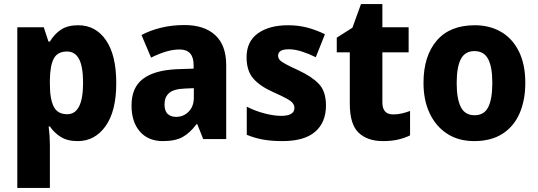

<svg xmlns="http://www.w3.org/2000/svg" viewBox="-20 -683 2641 943"><path d="M364 -559Q450 -559 500.5 -485.5Q551 -412 551 -275Q551 -137 498.5 -63.5Q446 10 362 10Q311 10 278.5 -10.5Q246 -31 225 -62H219Q222 -38 223.5 -15.5Q225 7 225 28V240H65V-549H195L218 -479H225Q248 -517 280.5 -538Q313 -559 364 -559ZM309 -430Q263 -430 244.5 -396Q226 -362 225 -291V-270Q225 -196 244 -159Q263 -122 310 -122Q388 -122 388 -276Q388 -355 368.5 -392.5Q349 -430 309 -430Z M886 -560Q983 -560 1037 -510.5Q1091 -461 1091 -363V0H978L949 -73H945Q913 -30 877 -10Q841 10 780 10Q708 10 667 -37Q626 -84 626 -165Q626 -253 682 -295.5Q738 -338 847 -343L931 -346V-363Q931 -440 862 -440Q830 -440 795 -429.5Q760 -419 722 -400L675 -511Q718 -534 771.5 -547Q825 -560 886 -560ZM887 -248Q833 -246 810.5 -226Q788 -206 788 -171Q788 -138 803.5 -123.5Q819 -109 845 -109Q881 -109 906.5 -134.5Q932 -160 932 -204V-250Z M1581 -165Q1581 -82 1528 -36Q1475 10 1367 10Q1316 10 1274.5 3Q1233 -4 1192 -21V-159Q1233 -138 1279 -126Q1325 -114 1361 -114Q1426 -114 1426 -153Q1426 -165 1418.5 -175.5Q1411 -186 1388.5 -198.5Q1366 -211 1321 -231Q1256 -260 1223.5 -298Q1191 -336 1191 -402Q1191 -479 1246.5 -519Q1302 -559 1395 -559Q1444 -559 1487 -548Q1530 -537 1576 -515L1531 -402Q1497 -419 1462.5 -430Q1428 -441 1398 -441Q1346 -441 1346 -410Q1346 -398 1353.5 -389Q1361 -380 1382.5 -368.5Q1404 -357 1447 -337Q1510 -308 1545.5 -271.5Q1581 -235 1581 -165Z M1911 -121Q1932 -121 1952 -125.5Q1972 -130 1994 -138V-18Q1967 -5 1935 2.5Q1903 10 1861 10Q1785 10 1741.5 -31Q1698 -72 1698 -174V-426H1634V-498L1711 -547L1753 -663H1858V-549H1987V-426H1858V-180Q1858 -121 1911 -121Z M2560 -276Q2560 -191 2532 -126.5Q2504 -62 2448 -26Q2392 10 2309 10Q2232 10 2176.5 -26Q2121 -62 2090.5 -126Q2060 -190 2060 -276Q2060 -407 2124.5 -483Q2189 -559 2312 -559Q2385 -559 2441 -526.5Q2497 -494 2528.5 -430.5Q2560 -367 2560 -276ZM2223 -275Q2223 -197 2243.5 -157Q2264 -117 2311 -117Q2358 -117 2378 -157Q2398 -197 2398 -276Q2398 -354 2377.5 -393Q2357 -432 2310 -432Q2264 -432 2243.5 -393Q2223 -354 2223 -275Z"/></svg>

Font: Noto Sans Armenian SemiCondensed ExtraBold
Style: Regular
Weight: 800
Width: 4
Designer: Monotype Design Team
Foundry: Monotype Imaging Inc.
Version: Version 2.008; ttfautohint (v1.8.4.7-5d5b)